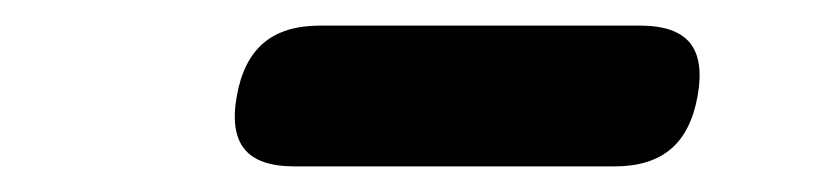

<svg xmlns="http://www.w3.org/2000/svg" viewBox="-20 -785 640 150"><path d="M210 -655Q182 -655 171 -668.5Q160 -682 165 -710Q170 -738 186 -751.5Q202 -765 230 -765H480Q508 -765 519 -751.5Q530 -738 525 -710Q520 -682 504 -668.5Q488 -655 460 -655Z"/></svg>

Font: Maple Mono NL ExtraBold
Style: Italic
Weight: 800
Italic angle: -10°
Monospace: yes
Designer: subframe7536
Version: Version 7.000